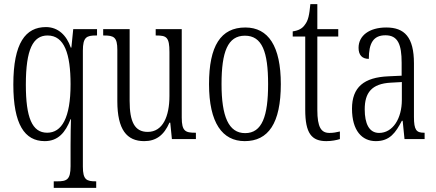

<svg xmlns="http://www.w3.org/2000/svg" viewBox="-20 -678 2125 936"><path d="M242 238H449V206H448C402 206 384 199 384 134V-431C384 -497 402 -505 448 -505H453V-536H337L328 -446H325C305 -505 264 -546 204 -546C105 -546 45 -469 45 -266C45 -72 100 10 198 10C263 10 299 -32 324 -97H326C325 -74 324 -12 324 32V132C324 199 305 206 258 206H242ZM210 -31C136 -31 106 -106 106 -265C106 -438 141 -505 212 -505C294 -505 324 -415 324 -267C324 -103 281 -31 210 -31Z M683 10C740 10 779 -18 806 -80H810L818 0H935V-31H932C884 -31 866 -38 866 -105V-536H739V-505H742C792 -505 806 -497 806 -424V-210C806 -111 774 -35 700 -35C636 -35 612 -85 612 -186V-536H483V-505H487C535 -505 552 -497 552 -435V-185C552 -46 598 10 683 10Z M1173 10C1288 10 1349 -77 1349 -268C1349 -453 1288 -544 1176 -544C1056 -544 999 -454 999 -268C999 -79 1064 10 1173 10ZM1175 -29C1094 -29 1060 -111 1060 -268C1060 -425 1090 -504 1174 -504C1258 -504 1287 -425 1287 -268C1287 -112 1258 -29 1175 -29Z M1571 10C1597 10 1621 5 1637 0V-37C1619 -33 1606 -30 1586 -30C1546 -30 1527 -57 1527 -142V-500H1629V-536H1527V-658H1493C1488 -606 1483 -578 1466 -557C1454 -539 1435 -529 1407 -525V-500H1468V-143C1468 -28 1499 10 1571 10Z M1812 10C1881 10 1909 -32 1939 -89H1943L1952 0H2050V-31H2047C2010 -31 1998 -44 1998 -108V-369C1998 -497 1952 -544 1863 -544C1780 -544 1728 -504 1728 -445C1728 -410 1745 -391 1778 -391C1778 -466 1799 -506 1859 -506C1920 -506 1938 -461 1938 -372V-309L1874 -306C1754 -301 1696 -253 1696 -148C1696 -41 1745 10 1812 10ZM1828 -30C1779 -30 1758 -76 1758 -145C1758 -225 1791 -270 1885 -275L1939 -278V-191C1939 -100 1895 -30 1828 -30Z"/></svg>

Font: Noto Serif Hebrew ExtraCondensed Light
Style: Regular
Weight: 300
Width: 2
Designer: Monotype Design Team
Foundry: Monotype Imaging Inc.
Version: Version 2.004